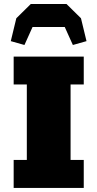

<svg xmlns="http://www.w3.org/2000/svg" viewBox="-20 -927 480 947"><path d="M47.4 0V-138.2H112.3V-510.3H47.4V-647.9H393.1V-510.3H328.1V-138.2H393.1V0ZM100.6 -705.1 33.2 -724.1 60.5 -836.9 131.8 -907.2H308.1L379.4 -836.9L406.7 -724.1L339.4 -705.1L299.3 -793.9H140.6Z"/></svg>

Font: Black Ops One
Style: Regular
Weight: 400
Designer: James Grieshaber, Eben Sorkin
Foundry: Sorkin Type Co.
Version: Version 1.004; ttfautohint (v1.8.4.7-5d5b)